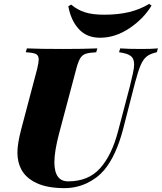

<svg xmlns="http://www.w3.org/2000/svg" viewBox="-20 -958 836 992"><path d="M673 -625Q673 -655 656 -668.5Q639 -682 595 -688L601 -708Q640 -705 712 -705Q765 -705 796 -708L790 -688Q757 -681 738.5 -666.5Q720 -652 707 -622Q694 -592 678 -532L616 -291Q580 -153 518 -79Q481 -36 427.5 -11Q374 14 313 14Q226 14 170.5 -11.5Q115 -37 91 -81Q70 -119 70 -170Q70 -215 89 -288L172 -602Q180 -636 180 -650Q180 -672 165.5 -679Q151 -686 113 -688L119 -708Q177 -705 308 -705Q412 -705 483 -708L477 -688Q440 -686 422.5 -680Q405 -674 394.5 -657Q384 -640 374 -602L286 -271Q261 -177 261 -120Q261 -21 332 -21Q437 -21 497.5 -89Q558 -157 590 -280L651 -512Q660 -548 666.5 -578Q673 -608 673 -625ZM751 -938 763 -929Q721 -860 648 -811.5Q575 -763 497 -763Q428 -763 387 -808Q346 -853 333 -926L348 -934Q380 -907 419 -894.5Q458 -882 518 -882Q590 -882 646.5 -895.5Q703 -909 751 -938Z"/></svg>

Font: Playfair Display SC Black
Style: Italic
Weight: 900
Italic angle: -14°
Designer: Claus Eggers Sørensen
Foundry: Claus Eggers Sørensen
Version: Version 1.200; ttfautohint (v1.6)